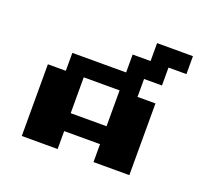

<svg xmlns="http://www.w3.org/2000/svg" viewBox="-141 -1067 1408 1258"><g transform="rotate(20 562.5 -437.5)"><path d="M750 -875H1000V-750H875V-625H750V-500H875V0H625V-125H375V0H125V-500H250V-625H625V-750H750ZM375 -500V-250H625V-500Z"/></g></svg>

Font: Dogica Pixel
Style: Bold
Weight: 700
Designer: Roberto Mocci
Version: Version 001.000